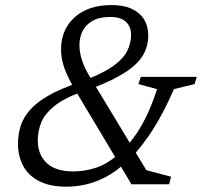

<svg xmlns="http://www.w3.org/2000/svg" viewBox="-20 -712 780 742"><path d="M492.5 -109 467 -85.5Q429.5 -49.5 390.2 -28.8Q351 -8 312.2 0.8Q273.5 9.5 236.5 9.5Q173.5 9.5 131.8 -11.8Q90 -33 69.8 -70.5Q49.5 -108 49.5 -156Q49.5 -192.5 59.8 -225Q70 -257.5 95.8 -287Q121.5 -316.5 167.5 -342.8Q213.5 -369 284.5 -393L324.5 -408.5Q385 -433 420.5 -459Q456 -485 471.2 -514.5Q486.5 -544 486.5 -578Q486.5 -609.5 466.2 -628Q446 -646.5 406.5 -646.5Q364 -646.5 337.8 -631.5Q311.5 -616.5 299.2 -592Q287 -567.5 287 -538Q287 -510 296.5 -480.5Q306 -451 324 -420.5L545.5 -54.5L641 -29L633.5 0H488L266.5 -370.5Q250 -399 238.5 -424.8Q227 -450.5 221.5 -474Q216 -497.5 216 -520.5Q216 -572 239.8 -610.8Q263.5 -649.5 307.2 -671Q351 -692.5 411 -692.5Q459 -692.5 490.5 -677.2Q522 -662 537.5 -635.8Q553 -609.5 553 -576Q553 -534 533.2 -499.5Q513.5 -465 466.5 -434Q419.5 -403 337.5 -371L297.5 -357.5Q226.5 -332 189.5 -301.8Q152.5 -271.5 139.2 -238.2Q126 -205 126 -169.5Q126 -114.5 160.5 -82Q195 -49.5 264.5 -49.5Q307.5 -49.5 351.2 -63.8Q395 -78 440.5 -118.5L464 -140.5Q486.5 -165 507.8 -196.2Q529 -227.5 548.8 -269.2Q568.5 -311 587 -367.5L515 -387L524 -415H740.5L732 -387L652 -367.5Q613 -277.5 573.2 -215Q533.5 -152.5 492.5 -109Z"/></svg>

Font: Newsreader 14pt
Style: Italic
Weight: 400
Italic angle: -17°
Designer: Hugues Gentile
Foundry: Production Type
Version: Version 1.003